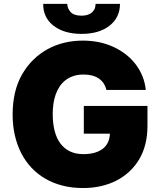

<svg xmlns="http://www.w3.org/2000/svg" viewBox="-20 -943 813 973"><path d="M44 -362.2Q44 -482.6 92 -566.1Q116.5 -608.7 149.3 -640.6Q182.2 -672.6 221.6 -694.1Q261 -715.6 305.9 -726.4Q350.9 -737.2 399.1 -737.2Q442.1 -737.2 480.6 -729.4Q519.2 -721.6 554.7 -705.3Q589.5 -689.3 618.1 -666.9Q646.7 -644.5 667.8 -616.7Q688.9 -588.8 702.1 -556.1Q715.2 -523.4 718.8 -487.2H519.2Q510.3 -524.9 480.8 -545.1Q451.3 -565.3 403.4 -565.3Q374.3 -565.3 351.4 -557.5Q328.5 -549.7 311.1 -536Q293.7 -522.4 281.4 -503.4Q269.2 -484.4 261.5 -462.2Q253.9 -440 250.5 -415.3Q247.2 -390.6 247.2 -365.1Q247.2 -317.1 256.9 -279.5Q266.7 -241.8 286.2 -215.7Q305.8 -189.6 334.7 -175.8Q363.6 -161.9 402 -161.9Q435 -161.9 460 -169.2Q485.1 -176.5 502 -190Q518.8 -203.5 527.5 -222.7Q536.2 -241.8 536.9 -265.6H404.8V-406.2H727.3V-305.4Q727.3 -206 685.4 -135.7Q664.4 -100.5 635.1 -73.3Q605.8 -46.2 569.6 -27.7Q533.4 -9.2 490.8 0.4Q448.2 9.9 400.6 9.9Q345.5 9.9 297.8 -2.1Q250 -14.2 210.4 -37.1Q170.8 -60 139.7 -92.9Q108.7 -125.7 87.5 -167.1Q66.4 -208.5 55.2 -257.6Q44 -306.8 44 -362.2ZM198.9 -923.3H321Q320.7 -902 337.4 -882.5Q354 -863.6 393.5 -863.6Q408 -863.6 420.8 -867Q433.6 -870.4 443.2 -877.7Q452.8 -884.9 458.5 -896.1Q464.1 -907.3 464.5 -923.3H588.1Q587.7 -854 535.2 -812.9Q482.6 -771.3 393.5 -771.3Q304.3 -771.3 251.1 -812.9Q198.2 -854 198.9 -923.3Z"/></svg>

Font: Inter P Black
Style: Regular
Weight: 900
Designer: Rasmus Andersson
Foundry: rsms
Version: Version 3.018;git-588b23468